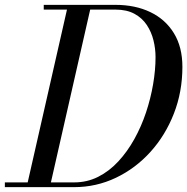

<svg xmlns="http://www.w3.org/2000/svg" viewBox="-55 -770 770 790"><path d="M-35 0V-19.5H250Q303.5 -19.5 349 -42.5Q394.5 -65.5 431.8 -105.8Q469 -146 497.8 -197.8Q526.5 -249.5 545.8 -307.2Q565 -365 575 -423.5Q585 -482 585 -535Q585 -569.5 576.5 -604Q568 -638.5 549 -667.2Q530 -696 498.2 -713.2Q466.5 -730.5 420 -730.5H125V-750H420Q501.5 -750 563.5 -720.2Q625.5 -690.5 660.5 -633.5Q695.5 -576.5 695.5 -495Q695.5 -392.5 660.5 -302.8Q625.5 -213 564 -145Q502.5 -77 421.8 -38.5Q341 0 250 0ZM54.5 0 225 -750H320.5L150 0Z"/></svg>

Font: Bodoni Moda
Style: Italic
Weight: 400
Italic angle: -13°
Designer: Owen Earl
Foundry: indestructible type
Version: Version 2.005